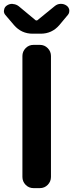

<svg xmlns="http://www.w3.org/2000/svg" viewBox="-24 -972 378 992"><path d="M149.4 0Q125 0 108.4 -17.1Q91.8 -34.2 91.8 -57.6V-682.6Q91.8 -706.1 108.4 -723.1Q125 -740.2 149.4 -740.2H181.6Q206.1 -740.2 222.7 -723.1Q239.3 -706.1 239.3 -682.6V-57.6Q239.3 -34.2 222.7 -17.1Q206.1 0 181.6 0ZM144.5 -797.9Q86.9 -797.9 48.8 -841.8L3.9 -894.5Q-3.9 -903.3 -3.9 -915Q-3.9 -918 -2.9 -920.9Q-1 -935.5 11.7 -943.8Q24.4 -952.1 39.1 -952.1Q41 -952.1 43 -951.2Q59.6 -950.2 73.2 -939.5L160.2 -867.2Q162.1 -866.2 165 -866.2Q168 -866.2 168.9 -867.2L258.8 -940.4Q271.5 -951.2 288.1 -952.1Q290 -952.1 291 -952.1Q306.6 -952.1 319.3 -943.4Q331.1 -935.5 334 -920.9Q334 -918 334 -915Q334 -903.3 326.2 -894.5L282.2 -841.8Q244.1 -797.9 186.5 -797.9Z"/></svg>

Font: Gen Jyuu Gothic Bold
Style: Bold
Weight: 700
Designer: [Source Han Sans]
Ryoko NISHIZUKA  (kana & ideographs); Paul D. Hunt (Latin, Greek & Cyrillic); Wenlong ZHANG  (bopomofo
Version: Version 1.002.20150607